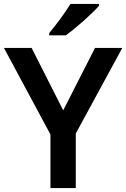

<svg xmlns="http://www.w3.org/2000/svg" viewBox="-20 -958 643 978"><path d="M484 -928V-938H339C312 -893 262 -827 231 -790V-778H315C365 -813 451 -890 484 -928ZM302 -396 141 -714H0L237 -273V0H366V-278L603 -714H464Z"/></svg>

Font: Noto Sans Georgian SemiBold
Style: Regular
Weight: 600
Designer: Monotype Design Team, Akaki Razmadze
Foundry: Google LLC
Version: Version 2.005